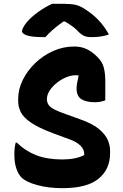

<svg xmlns="http://www.w3.org/2000/svg" viewBox="-20 -963 640 1003"><path d="M368 -720Q406 -720 435 -705.5Q464 -691 489 -665Q515 -640 522.5 -609Q530 -578 530 -541V-439Q520 -435 506.5 -432Q493 -429 476 -429Q430 -429 405 -445Q380 -461 380 -501Q380 -514 383 -530Q386 -546 391 -569Q385 -570 375 -570Q351 -570 325 -559Q299 -548 276.5 -530Q254 -512 239.5 -490Q225 -468 225 -445V-441Q227 -418 244 -404Q261 -390 304 -374L398 -340Q464 -317 497.5 -288.5Q531 -260 543 -231.5Q555 -203 555 -178V-162Q555 -79 495 -29.5Q435 20 305 20Q234 20 175 4Q116 -12 92 -36Q76 -52 65.5 -82.5Q55 -113 55 -156Q55 -176 57 -191.5Q59 -207 62 -218H68Q111 -175 168.5 -152.5Q226 -130 305 -130Q376 -130 420 -153V-158Q420 -183 400.5 -202Q381 -221 349 -233L257 -267Q180 -296 141 -323Q102 -350 88.5 -377.5Q75 -405 75 -434V-447Q75 -497 99 -545.5Q123 -594 164 -633.5Q205 -673 257.5 -696.5Q310 -720 368 -720ZM252 -943H316Q351 -943 375.5 -937.5Q400 -932 429 -912Q467 -887 495.5 -857Q524 -827 549 -783Q511 -769 460 -769Q433 -769 418.5 -776Q404 -783 393 -794Q379 -810 363 -822Q347 -834 319 -851H312Q276 -826 253.5 -805.5Q231 -785 217 -769H211Q147 -769 121 -778Q95 -787 95 -800Q95 -807 101 -819Q107 -831 120 -847Q144 -875 179.5 -900.5Q215 -926 252 -943Z"/></svg>

Font: Recursive Mn Csl St XBd
Style: Regular
Weight: 800
Monospace: yes
Version: Version 1.079;hotconv 1.0.112;makeotfexe 2.5.65598; ttfautoh